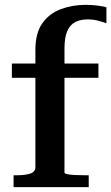

<svg xmlns="http://www.w3.org/2000/svg" viewBox="-20 -772 459 792"><path d="M29 -510H386V-451H29ZM419 -742V-676Q406 -681 385.5 -686.5Q365 -692 341 -692Q313 -692 291.5 -681.5Q270 -671 258 -645Q246 -619 246 -572V-60Q246 -56 258 -53.5Q270 -51 290 -50Q310 -49 334 -49H346V0H36V-49H47Q84 -49 105 -56Q126 -63 126 -83V-566Q126 -636 155 -676.5Q184 -717 231.5 -734.5Q279 -752 333 -752Q359 -752 382.5 -749Q406 -746 419 -742Z"/></svg>

Font: Roboto Serif 36pt Medium
Style: Regular
Weight: 500
Designer: Greg Gazdowicz
Foundry: Commercial Type
Version: Version 1.008